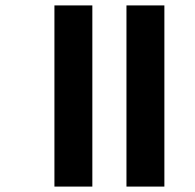

<svg xmlns="http://www.w3.org/2000/svg" viewBox="-20 -689 721 709"><path d="M181 -669H321V0H181ZM447 -669H587V0H447Z"/></svg>

Font: Martel Sans ExtraBold
Style: Regular
Weight: 800
Designer: Dan Reynolds and Mathieu Réguer
Foundry: Dan Reynolds and Mathieu Réguer
Version: Version 1.002; ttfautohint (v1.1) -l 5 -r 5 -G 72 -x 0 -D la